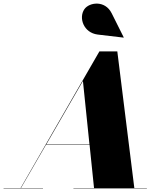

<svg xmlns="http://www.w3.org/2000/svg" viewBox="-70 -1052 910 1072"><path d="M476 -859 620 -842 621 -843 553.5 -978C516.5 -1052.5 428 -1039.5 401 -1000.5C368 -952.5 396.5 -868.5 476 -859ZM-50 -2V0H170V-2H47L187 -244H430L455 -2H340V0H750V-2H680L585 -765H485L45 -2ZM393 -600 429.5 -246H188.5Z"/></svg>

Font: Bodoni* 96pt Fatface
Style: Italic
Weight: 900
Italic angle: -13°
Version: Version 2.3